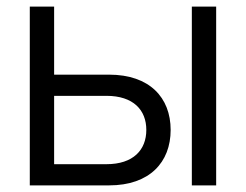

<svg xmlns="http://www.w3.org/2000/svg" viewBox="-20 -560 743 580"><path d="M633 0V-540H559.5V0ZM309.5 0C432 0 495.5 -70 495.5 -167.5C495.5 -265 432 -334.5 309.5 -334.5H143.5V-540H70V0ZM143.5 -64V-270.5H301.5C383 -270.5 422 -227.5 422 -167.5C422 -107.5 383 -64 301.5 -64Z"/></svg>

Font: Vela Sans
Style: Regular
Weight: 400
Designer: Principal design: Mikhail Sharanda - project Manrope.
Design modification: Ravid Balaliev
Foundry: Mikhail Sharanda
Version: Version 1.001